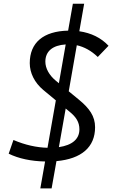

<svg xmlns="http://www.w3.org/2000/svg" viewBox="-20 -870 626 1046"><path d="M199.7 156.2H261.2L287.6 7.8C423.8 -4.4 498 -68.4 498 -176.8C498 -237.3 466.8 -280.3 409.2 -327.6L354.5 -372.6L398.4 -623.5C438.5 -614.7 477.1 -593.8 512.7 -559.6L571.3 -620.6C530.8 -664.1 476.6 -690.4 412.1 -699.7L438.5 -849.6H377L351.1 -703.1C216.8 -700.2 142.1 -638.2 142.1 -525.9C142.1 -472.7 168 -419.9 215.8 -379.9L284.2 -323.2L238.8 -64.9C179.7 -66.4 116.7 -80.1 53.2 -107.4L27.3 -32.7C81.1 -6.3 148.9 8.3 225.6 9.8ZM300.8 -416.5 284.2 -430.2C247.6 -460.4 227.1 -498 227.1 -534.2C227.1 -590.8 267.1 -623.5 337.9 -627.9ZM300.8 -68.4 337.9 -278.8 359.9 -260.7C394 -232.9 412.6 -205.1 412.6 -165.5C412.6 -112.3 373.5 -79.1 300.8 -68.4Z"/></svg>

Font: Cascadia Code SemiLight
Style: Italic
Weight: 350
Italic angle: -10°
Monospace: yes
Designer: Aaron Bell
Foundry: Saja Typeworks
Version: Version 2404.023